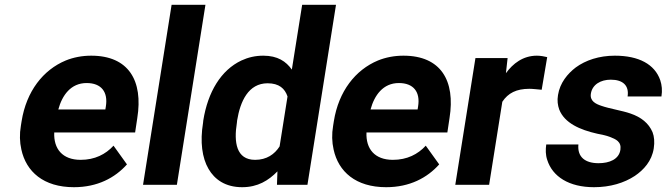

<svg xmlns="http://www.w3.org/2000/svg" viewBox="-20 -770 2778 800"><path d="M67 -246C61 -211 62 -178 69 -147C89 -55 161 10 288 10C386 10 459 -29 509 -85L453 -163C420 -127 375 -104 316 -104C240 -104 203 -150 206 -218H543L552 -278C577 -434 516 -538 360 -538C322 -538 286 -531 254 -518C160 -479 90 -390 70 -265ZM223 -314C239 -373 275 -424 341 -424C402 -424 431 -387 421 -326L419 -314Z M576 0H717L836 -750H695Z M826 -258C813 -179 822 -112 849 -66C874 -23 918 10 989 10C1054 10 1099 -18 1136 -56L1134 0H1261L1380 -750H1239L1196 -480C1172 -514 1137 -538 1077 -538C1044 -538 1014 -531 986 -518C901 -478 846 -387 827 -268ZM967 -258 968 -268C981 -348 1015 -423 1095 -423C1143 -423 1167 -401 1178 -368L1145 -160C1124 -127 1091 -104 1043 -104C964 -104 954 -178 967 -258Z M1368 -246C1362 -211 1363 -178 1370 -147C1390 -55 1462 10 1589 10C1687 10 1760 -29 1810 -85L1754 -163C1721 -127 1676 -104 1617 -104C1541 -104 1504 -150 1507 -218H1844L1853 -278C1878 -434 1817 -538 1661 -538C1623 -538 1587 -531 1555 -518C1461 -479 1391 -390 1371 -265ZM1524 -314C1540 -373 1576 -424 1642 -424C1703 -424 1732 -387 1722 -326L1720 -314Z M1877 0H2018L2073 -346C2097 -382 2131 -400 2186 -400C2201 -400 2223 -397 2237 -396L2260 -532C2249 -535 2231 -538 2217 -538C2159 -538 2117 -505 2088 -465L2095 -528H1961Z M2256 -168C2253 -147 2253 -125 2260 -104C2282 -34 2351 10 2455 10C2523 10 2581 -8 2625 -37C2662 -62 2696 -99 2704 -152C2708 -178 2706 -201 2699 -219C2683 -257 2651 -282 2607 -297C2573 -309 2520 -317 2486 -329C2462 -337 2437 -349 2442 -380C2448 -418 2483 -438 2525 -438C2575 -438 2602 -414 2595 -368H2736C2740 -393 2738 -415 2731 -436C2708 -502 2642 -538 2542 -538C2476 -538 2420 -519 2379 -489C2345 -463 2313 -425 2305 -374C2301 -351 2304 -331 2310 -314C2332 -257 2397 -229 2468 -213C2489 -209 2507 -205 2520 -200C2546 -190 2570 -180 2565 -146C2559 -106 2519 -90 2474 -90C2419 -90 2385 -115 2390 -168Z"/></svg>

Font: Asimov Pro
Style: BdObl
Weight: 700
Designer: Google
Version: Version 2.000980; 2014